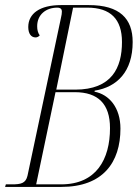

<svg xmlns="http://www.w3.org/2000/svg" viewBox="-40 -734 541 754"><path d="M-20 0H201C364 0 433 -96 433 -229C433 -311 389 -363 331 -374L332 -378C420 -392 481 -453 481 -569C481 -661 430 -714 309 -714H199C117 -714 71 -681 71 -628C71 -602 82 -587 100 -587C105 -587 112 -590 116 -595C109 -605 106 -616 106 -631C106 -677 141 -704 185 -704C199 -704 203 -697 203 -689C203 -681 202 -675 199 -662L68 -44C61 -14 42 -10 7 -10H-17ZM255 -382H181L247 -704H303C394 -704 439 -659 439 -569C439 -468 399 -382 255 -382ZM200 -10H102L178 -372H254C345 -372 392 -326 392 -231C392 -108 338 -10 200 -10Z"/></svg>

Font: Noto Serif Display ExtraCondensed ExtraLight
Style: Italic
Weight: 200
Width: 2
Italic angle: -12°
Designer: Monotype Design Team
Foundry: Monotype Imaging Inc.
Version: Version 2.009